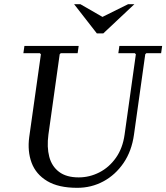

<svg xmlns="http://www.w3.org/2000/svg" viewBox="-20 -890 797 920"><path d="M552 -670H757L752 -635H681L676 -630L622 -245Q611 -166 572 -109Q533 -52 475.5 -21Q418 10 350 10Q260 10 206 -22.5Q152 -55 131.5 -110Q111 -165 120 -233L176 -630L171 -635H92L97 -670H357L352 -635H271L266 -630L212 -245Q204 -185 216 -139Q228 -93 263 -66.5Q298 -40 357 -40Q409 -40 456 -64Q503 -88 535.5 -134Q568 -180 577 -245L631 -630L626 -635H547ZM594 -870H624L475 -730H444L335 -870H365L471 -809Z"/></svg>

Font: Brygada 1918
Style: Italic
Weight: 400
Italic angle: -8°
Designer: Mateusz Machalski | Borys Kosmynka | Przemek Hoffer
Foundry: NIEPODLEGLA 2018
Version: Version 3.006